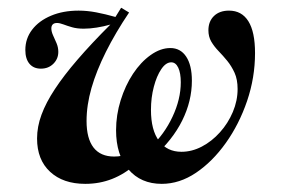

<svg xmlns="http://www.w3.org/2000/svg" viewBox="-20 -456 716 488"><path d="M391.1 11.3Q337.9 11.3 306.5 -25.4Q275 -62.1 275 -125Q275 -163.7 286.7 -201.2Q298.4 -238.7 318.1 -268.5Q337.9 -298.4 362.9 -316.1Q387.9 -333.9 412.9 -333.9Q438.7 -333.9 453.2 -312.1Q467.7 -290.3 467.7 -250.8Q467.7 -199.2 443.1 -149.6Q418.5 -100 370.2 -57.3L362.1 -81.5Q397.6 -114.5 418.5 -159.3Q439.5 -204 439.5 -246.8Q439.5 -270.2 433.1 -283.9Q426.6 -297.6 415.3 -297.6Q401.6 -297.6 389.9 -280.2Q378.2 -262.9 371 -235.5Q363.7 -208.1 363.7 -176.6Q363.7 -125 384.3 -97.6Q404.8 -70.2 441.1 -70.2Q467.7 -70.2 493.1 -83.5Q518.5 -96.8 539.1 -119.8Q559.7 -142.7 571.8 -171.4Q583.9 -200 583.9 -229.8Q583.9 -254 576.2 -271Q568.5 -287.9 557.7 -301.2Q546.8 -314.5 535.5 -326.2Q524.2 -337.9 516.9 -350.4Q509.7 -362.9 509.7 -379Q509.7 -401.6 523.8 -415.3Q537.9 -429 562.1 -429Q594.4 -429 611.3 -402Q628.2 -375 628.2 -321Q628.2 -258.9 608.1 -199.6Q587.9 -140.3 554 -92.7Q520.2 -45.2 478.2 -16.9Q436.3 11.3 391.1 11.3ZM196.8 11.3Q140.3 11.3 107.3 -19.4Q74.2 -50 74.2 -104Q74.2 -133.9 85.5 -164.5Q96.8 -195.2 119.4 -229.4Q141.9 -263.7 177 -304.4Q212.1 -345.2 260.5 -393.5Q243.5 -388.7 225.8 -385.9Q208.1 -383.1 192.7 -383.1Q175.8 -383.1 163.3 -386.7Q150.8 -390.3 141.1 -394Q131.5 -397.6 125 -397.6Q117.7 -397.6 114.1 -394Q110.5 -390.3 110.5 -383.9Q110.5 -375.8 114.9 -366.1Q119.4 -356.5 123.8 -346Q128.2 -335.5 128.2 -324.2Q128.2 -306.5 115.7 -294Q103.2 -281.5 83.9 -281.5Q65.3 -281.5 54.8 -294Q44.4 -306.5 44.4 -329Q44.4 -358.1 61.7 -380.6Q79 -403.2 109.7 -416.1Q140.3 -429 179.8 -429Q201.6 -429 224.6 -424.6Q247.6 -420.2 273.4 -412.9L287.9 -436.3L308.1 -424.2Q273.4 -372.6 249.2 -324.2Q225 -275.8 212.5 -232.3Q200 -188.7 200 -148.4Q200 -104 217.7 -81Q235.5 -58.1 270.2 -58.1Q280.6 -58.1 290.3 -60.1Q300 -62.1 309.7 -66.9L325 -38.7Q296.8 -13.7 264.9 -1.2Q233.1 11.3 196.8 11.3Z"/></svg>

Font: Playfair 5pt SemiExpanded Light ExtraBold
Style: Italic
Weight: 800
Italic angle: -15.6°
Version: Version 2.001;gftools[0.9.30]